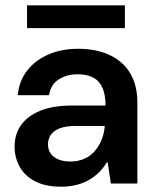

<svg xmlns="http://www.w3.org/2000/svg" viewBox="-20 -692 579 724"><path d="M211 12Q151 12 112 -8.5Q73 -29 54 -63.5Q35 -98 35 -139Q35 -186 59.5 -220.5Q84 -255 132 -274.5Q180 -294 251 -294H378Q378 -334 366.5 -360.5Q355 -387 331.5 -399.5Q308 -412 273 -412Q232 -412 201.5 -392.5Q171 -373 165 -333H47Q52 -387 82.5 -426Q113 -465 162.5 -486.5Q212 -508 274 -508Q345 -508 395.5 -483.5Q446 -459 472 -414Q498 -369 498 -305V0H398L386 -80H383Q369 -57 351 -40Q333 -23 312 -11.5Q291 0 265.5 6Q240 12 211 12ZM245 -83Q275 -83 298.5 -93.5Q322 -104 338 -123Q354 -142 363.5 -166Q373 -190 375 -216V-217H264Q228 -217 205 -208Q182 -199 171.5 -183.5Q161 -168 161 -148Q161 -127 171.5 -112.5Q182 -98 201 -90.5Q220 -83 245 -83ZM82 -586V-672H451V-586Z"/></svg>

Font: DM Sans 36pt SemiBold
Style: Regular
Weight: 600
Designer: Colophon Foundry, Jonny Pinhorn
Foundry: Colophon Foundry
Version: Version 4.004;gftools[0.9.30]